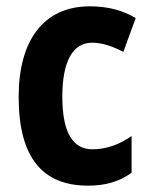

<svg xmlns="http://www.w3.org/2000/svg" viewBox="-20 -577 474 607"><path d="M259 10C313 10 358 -3 396 -31V-147C357 -120 317 -105 272 -105C210 -105 177 -159 177 -271C177 -383 210 -442 271 -442C303 -442 335 -431 370 -413L409 -520C370 -543 324 -557 264 -557C116 -557 39 -447 39 -271C39 -79 114 10 259 10Z"/></svg>

Font: Noto Sans Myanmar Condensed
Style: Bold
Weight: 700
Width: 3
Designer: Monotype Design Team
Foundry: Monotype Imaging Inc.
Version: Version 2.107